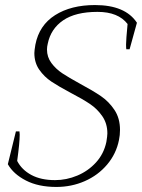

<svg xmlns="http://www.w3.org/2000/svg" viewBox="-20 -730 562 760"><path d="M11 -80 43 -210H57L58 -197Q58 -166 48 -93Q66 -58 104 -37.5Q142 -17 198 -17Q243 -17 286 -35Q329 -53 360 -87Q391 -121 401 -168Q405 -192 405 -202Q405 -241 385 -270Q365 -299 336 -318.5Q307 -338 259 -363Q212 -388 183.5 -407Q155 -426 135.5 -454Q116 -482 116 -520Q116 -529 120 -553Q135 -630 198 -670Q261 -710 356 -710Q476 -710 522 -640L493 -535H480Q479 -540 479 -554Q479 -572 485 -635Q448 -683 366 -683Q279 -683 230 -649.5Q181 -616 169 -557Q166 -545 166 -534Q166 -504 183.5 -480.5Q201 -457 226.5 -440Q252 -423 296 -399Q348 -371 379.5 -349.5Q411 -328 433 -295Q455 -262 455 -216Q455 -195 451 -176Q440 -121 404 -78.5Q368 -36 315.5 -13Q263 10 203 10Q132 10 82.5 -15.5Q33 -41 11 -80Z"/></svg>

Font: Trirong ExtraLight
Style: Italic
Weight: 275
Italic angle: -12°
Designer: Katatrad Team
Foundry: CadsonDemak
Version: Version 1.003